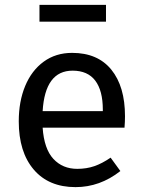

<svg xmlns="http://www.w3.org/2000/svg" viewBox="-20 -756 584 788"><path d="M491 -232H155Q161 -145 199 -104Q237 -63 297 -63Q335 -63 367 -74Q399 -85 434 -109L474 -54Q390 12 290 12Q180 12 118.5 -60Q57 -132 57 -258Q57 -340 83.5 -403.5Q110 -467 159.5 -503Q209 -539 276 -539Q381 -539 437 -470Q493 -401 493 -279Q493 -256 491 -232ZM402 -306Q402 -384 371 -425Q340 -466 278 -466Q165 -466 155 -300H402ZM142 -667V-736H415V-667Z"/></svg>

Font: FiraGO
Style: Regular
Weight: 400
Designer: bBox Type
Foundry: bBox Type GmbH
Version: Version 1.001;April 20, 2020;FontCreator 12.0.0.2555 64-bit